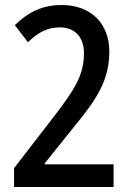

<svg xmlns="http://www.w3.org/2000/svg" viewBox="-20 -744 521 764"><path d="M432 0V-90H158V-94L275 -240C369 -353 415 -429 415 -539C415 -650 342 -724 226 -724C149 -724 94 -697 39 -644L91 -576C134 -617 170 -635 218 -635C278 -635 314 -596 314 -533C314 -447 281 -392 189 -273L36 -75V0Z"/></svg>

Font: Noto Sans Lao Looped Condensed Medium
Style: Regular
Weight: 500
Width: 3
Designer: Mark Frömberg, Ben Mitchell
Foundry: The Fontpad Ltd
Version: Version 1.002